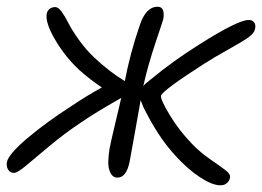

<svg xmlns="http://www.w3.org/2000/svg" viewBox="-33 -550 785 575"><path d="M8.8 -32.2Q-2.9 -32.2 -8.8 -42.2Q-14.6 -52.2 -12.2 -64.9Q-7.3 -88.4 48.8 -136Q105 -183.6 180.2 -231.9Q221.7 -260.3 272 -288.1Q236.3 -312 206.1 -338.9Q163.1 -378.4 132.6 -430.2Q102.1 -481.9 106.9 -508.8Q108.4 -517.1 115 -522.9Q121.6 -528.8 132.8 -528.8Q141.6 -528.8 151.9 -514.6Q162.1 -500.5 172.1 -480.5Q182.1 -460.4 203.1 -430.9Q224.1 -401.4 249 -377.9Q295.9 -334 340.8 -307.1Q356.4 -389.2 384.8 -472.2Q403.3 -529.8 439 -529.8Q461.9 -529.8 456.1 -493.2Q455.6 -490.2 432.9 -422.6Q410.2 -355 396 -292Q402.3 -299.8 417 -311Q485.4 -367.7 564 -417Q679.7 -490.2 711.9 -490.2Q723.1 -490.2 728.3 -482.9Q733.4 -475.6 731 -463.9Q728.5 -451.2 712.9 -439.5Q697.3 -427.7 653.3 -403.3Q609.4 -378.9 578.1 -358.9Q452.6 -278.3 449.2 -263.2Q447.3 -252 475.6 -205.1Q503.9 -158.2 543 -118.2Q566.9 -93.3 597.9 -72Q628.9 -50.8 643.3 -39.6Q657.7 -28.3 655.8 -18.1Q654.3 -8.8 647 -2Q639.6 4.9 627 4.9Q602.5 4.9 565.7 -19.3Q528.8 -43.5 491.2 -85Q439.9 -140.6 396 -230Q388.7 -248.5 388.2 -250Q385.3 -233.9 372.1 -159.2Q358.9 -84.5 355 -64.9Q345.2 -18.1 318.8 -18.1Q304.7 -18.1 297.6 -32.7Q290.5 -47.4 291.3 -66.4Q292 -85.4 294.9 -104Q299.8 -129.4 312 -179.9Q324.2 -230.5 330.1 -256.8Q250 -211.4 208 -182.1Q161.6 -151.4 114.7 -112.3Q67.9 -73.2 43.5 -52.7Q19 -32.2 8.8 -32.2Z"/></svg>

Font: Shantell Sans Irregular Bouncy
Style: Italic
Weight: 300
Italic angle: -11.31°
Designer: Stephen Nixon, Anya Danilova, Shantell Martin
Foundry: Arrow Type
Version: Version 1.006;[9816181b4]